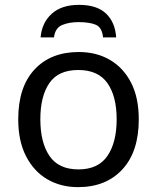

<svg xmlns="http://www.w3.org/2000/svg" viewBox="-20 -760 645 790"><path d="M551 -269Q551 -136 483.5 -63Q416 10 301 10Q230 10 174.5 -22.5Q119 -55 87 -117.5Q55 -180 55 -269Q55 -402 122 -474Q189 -546 304 -546Q377 -546 432.5 -513.5Q488 -481 519.5 -419.5Q551 -358 551 -269ZM146 -269Q146 -174 183.5 -118.5Q221 -63 303 -63Q384 -63 422 -118.5Q460 -174 460 -269Q460 -364 422 -418Q384 -472 302 -472Q220 -472 183 -418Q146 -364 146 -269ZM305 -740Q379 -740 416.5 -704Q454 -668 458 -606H404Q400 -647 374.5 -658Q349 -669 303 -669Q264 -669 235.5 -657Q207 -645 202 -606H147Q152 -666 192.5 -703Q233 -740 305 -740Z"/></svg>

Font: Noto Sans
Style: Regular
Weight: 400
Designer: Monotype Design Team
Foundry: Monotype Imaging Inc.
Version: Version 2.007